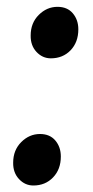

<svg xmlns="http://www.w3.org/2000/svg" viewBox="-20 -548 278 576"><path d="M72 -441.5Q72 -479 96.2 -503.2Q120.5 -527.5 152.5 -527.5Q182 -527.5 198.5 -508Q215 -488.5 215 -460Q215 -421.5 191.8 -397.2Q168.5 -373 132.5 -373Q107.5 -373 89.5 -392.2Q71.5 -411.5 72 -441.5ZM19.5 -60Q19.5 -97.5 43.8 -121.8Q68 -146 100 -146Q129.5 -146 146 -126.5Q162.5 -107 162.5 -78.5Q162.5 -40 139.2 -15.8Q116 8.5 80 8.5Q55 8.5 37 -10.8Q19 -30 19.5 -60Z"/></svg>

Font: Merriweather 28pt
Style: Bold Italic
Weight: 700
Italic angle: -7.8°
Version: Version 2.101